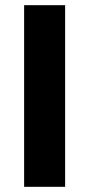

<svg xmlns="http://www.w3.org/2000/svg" viewBox="-20 -720 344 740"><path d="M73 0V-700H231V0Z"/></svg>

Font: Overpass Black
Style: Regular
Weight: 900
Designer: Delve Withrington, Dave Bailey, Thomas Jockin
Foundry: Delve Fonts LLC
Version: Version 4.000; ttfautohint (v1.8.3)